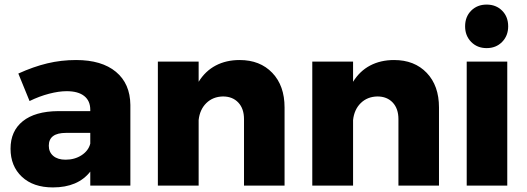

<svg xmlns="http://www.w3.org/2000/svg" viewBox="-20 -810 2302 838"><path d="M549 -352V0H374V-61Q320 8 211 8Q125 8 75.5 -38.5Q26 -85 26 -161Q26 -238 79.5 -281Q133 -324 233 -325H374V-331Q374 -370 347.5 -391Q321 -412 271 -412Q237 -412 194.5 -401Q152 -390 109 -369L60 -489Q126 -519 186.5 -533.5Q247 -548 312 -548Q424 -548 486 -496.5Q548 -445 549 -352ZM374 -183V-230H268Q193 -230 193 -174Q193 -146 212.5 -129.5Q232 -113 266 -113Q306 -113 336 -132.5Q366 -152 374 -183Z M1222 -341V0H1045V-290Q1045 -336 1020 -362.5Q995 -389 953 -389Q909 -388 880.5 -360Q852 -332 847 -286V0H669V-541H847V-453Q876 -500 921.5 -524Q967 -548 1026 -548Q1115 -548 1168.5 -492Q1222 -436 1222 -341Z M1896 -341V0H1719V-290Q1719 -336 1694 -362.5Q1669 -389 1627 -389Q1583 -388 1554.5 -360Q1526 -332 1521 -286V0H1343V-541H1521V-453Q1550 -500 1595.5 -524Q1641 -548 1700 -548Q1789 -548 1842.5 -492Q1896 -436 1896 -341Z M2017 -541H2194V0H2017ZM2198 -695Q2198 -654 2171.5 -627Q2145 -600 2104 -600Q2063 -600 2036.5 -627Q2010 -654 2010 -695Q2010 -737 2036.5 -763.5Q2063 -790 2104 -790Q2145 -790 2171.5 -763.5Q2198 -737 2198 -695Z"/></svg>

Font: Gontserrat
Style: Bold
Weight: 700
Designer: Julieta Ulanovsky
Foundry: Julieta Ulanovsky
Version: Version 6.001